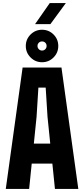

<svg xmlns="http://www.w3.org/2000/svg" viewBox="-20 -1245 554 1265"><path d="M18 0 129 -800H385L496 0H342L325 -167H189L172 0ZM203 -299H311L293 -476L281 -668H233L221 -476ZM257 -835Q213 -835 181.5 -866.5Q150 -898 150 -942Q150 -986.5 181.5 -1017.8Q213 -1049 257 -1049Q301.5 -1049 332.8 -1017.8Q364 -986.5 364 -942Q364 -898 332.8 -866.5Q301.5 -835 257 -835ZM257 -912Q270 -912 278.5 -920.8Q287 -929.5 287 -942Q287 -955 278.5 -963.5Q270 -972 257 -972Q244.5 -972 235.8 -963.5Q227 -955 227 -942Q227 -929.5 235.8 -920.8Q244.5 -912 257 -912ZM211 -1086 308 -1225H414L312 -1086Z"/></svg>

Font: Big Shoulders Text Thin Black
Style: Regular
Weight: 900
Version: Version 2.002